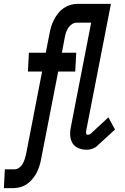

<svg xmlns="http://www.w3.org/2000/svg" viewBox="-73 -760 643 990"><path d="M-53 210 -48 113H2Q14 113 25.5 105Q37 97 43.5 85.5Q50 74 54 61.5Q58 49 61 37L144 -391H71L76 -488H163L182 -585Q185 -603 190.5 -621.5Q196 -640 205 -657.5Q214 -675 226.5 -691Q239 -707 255 -718Q271 -729 289.5 -734.5Q308 -740 326 -740H438L432 -643H321Q309 -643 297.5 -635Q286 -627 278.5 -615.5Q271 -604 267 -591.5Q263 -579 261 -567L246 -488H320L315 -391H227L140 55Q137 73 131.5 91.5Q126 110 117.5 127.5Q109 145 96 161Q83 177 67.5 188Q52 199 33 204.5Q14 210 -4 210ZM375 12Q360 12 346.5 9Q333 6 321.5 -1Q310 -8 302.5 -19Q295 -30 291.5 -44.5Q288 -59 288.5 -73.5Q289 -88 292 -103L397 -643H326L331 -740H499L371 -84Q370 -78 371.5 -71.5Q373 -65 379 -65Q383 -65 386.5 -66Q390 -67 393 -69L486 -155L520 -92L427 -7Q425 -4 421.5 -2Q418 0 414 2Q405 7 395 9.5Q385 12 375 12Z"/></svg>

Font: Lode Term
Style: Bold Italic
Weight: 700
Italic angle: -11°
Monospace: yes
Designer: Belleve Invis
Foundry: Belleve Invis
Version: Version 29.2.0